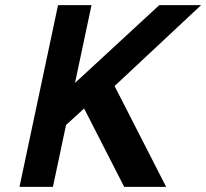

<svg xmlns="http://www.w3.org/2000/svg" viewBox="-20 -731 807 751"><path d="M207 -710.9H337.9L273.4 -406.7L603 -710.9H766.6L428.2 -394.5L629.9 0H465.8L309.1 -306.6L238.3 -242.2L187 0H56.2Z"/></svg>

Font: Tuffy
Style: BoldItalic
Weight: 700
Italic angle: -12°
Designer: Thatcher Ulrich, Karoly Barta, Michael Everson
Version: Version 001.271